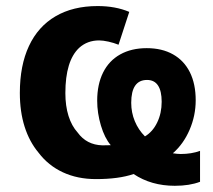

<svg xmlns="http://www.w3.org/2000/svg" viewBox="-20 -576 696 628"><path d="M417 -6.8Q368.7 9.8 293.9 9.8Q233.4 9.8 185.5 -12.5Q137.7 -34.7 106 -76.7Q76.2 -112.3 60.5 -161.6Q44.9 -210.9 44.9 -272Q44.9 -361.8 74.7 -425.5Q104.5 -489.3 161.6 -522.7Q218.8 -556.2 299.3 -556.2Q357.9 -556.2 402.8 -537.1L367.7 -429.7Q352.1 -436 334.5 -439.9Q316.9 -443.8 304.2 -443.8Q265.6 -443.8 238.8 -419.4Q193.8 -377 193.8 -271.5Q193.8 -229.5 204.1 -196.8Q214.4 -164.1 233.9 -142.6Q263.2 -102.1 314.9 -100.6L342.3 -101.1Q322.3 -124.5 310.1 -165.3Q297.9 -206.1 297.9 -246.6Q297.9 -299.8 317.1 -338.6Q336.4 -377.4 373 -397.9Q409.7 -418.5 460 -418.5Q509.8 -418.5 545.9 -398.2Q582 -377.9 601.1 -339.6Q620.1 -301.3 620.1 -248Q620.1 -197.8 600.1 -151.4Q580.1 -105 545.4 -74.7Q560.1 -72.3 571.3 -72.3Q606 -72.3 634.3 -82.5V18.6Q600.1 31.7 551.8 31.7Q474.6 31.7 417 -6.8ZM508.8 -243.2Q508.8 -278.3 496.8 -296.4Q484.9 -314.5 460.9 -314.5Q409.2 -314.5 409.2 -239.7Q409.2 -208 420.9 -179.7Q432.6 -151.4 454.1 -129.9Q479.5 -145 494.1 -175.3Q508.8 -205.6 508.8 -243.2Z"/></svg>

Font: Viking Open Sans
Style: Bold
Weight: 700
Foundry: Ascender Corporation
Version: Version 2.001